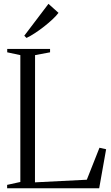

<svg xmlns="http://www.w3.org/2000/svg" viewBox="-20 -1004 591 1024"><path d="M18 0V-18L88.5 -33.5V-710L18.5 -725V-743H247V-725L167 -710L166.5 -31.5L443 -45.5L510.5 -216L546 -208L509 0ZM121 -802 109.5 -813.5 238.5 -983.5 292 -935.5Q281 -920.5 260.5 -901.2Q240 -882 215.5 -862.8Q191 -843.5 166.5 -827.5Q142 -811.5 122 -802Z"/></svg>

Font: Merriweather 144pt Light
Style: Regular
Weight: 300
Version: Version 2.100